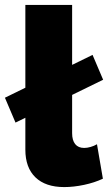

<svg xmlns="http://www.w3.org/2000/svg" viewBox="-31 -750 439 780"><path d="M32 -252 -11 -353 345 -527 388 -426ZM72 -730H262V-209Q262 -180 274.5 -164.5Q287 -149 311 -149Q323 -149 337 -153Q351 -157 363 -164L387 -24Q353 -8 310.5 1Q268 10 230 10Q154 10 113 -29.5Q72 -69 72 -142Z"/></svg>

Font: Raleway Thin Black
Style: Regular
Weight: 900
Version: Version 4.026